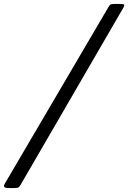

<svg xmlns="http://www.w3.org/2000/svg" viewBox="-75 -800 648 970"><path d="M502 -780H534.5Q551 -780 552.5 -775.5Q554 -771 548.5 -761.5L29.5 133Q23.5 143.5 18.2 146.8Q13 150 -3 150H-28Q-48.5 150 -53 144.8Q-57.5 139.5 -50.5 127.5L471.5 -762Q477 -771.5 481.5 -775.8Q486 -780 502 -780Z"/></svg>

Font: Besley* Narrow Semi
Style: Italic
Weight: 600
Width: 4
Italic angle: -13°
Designer: Owen Earl
Foundry: indestructible type*
Version: Version 3.000; ttfautohint (v1.8.3)